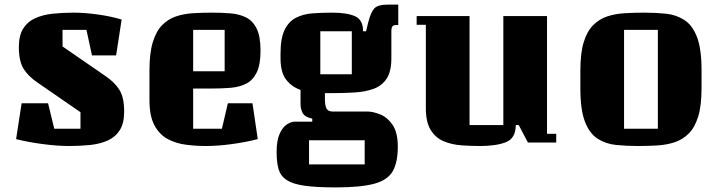

<svg xmlns="http://www.w3.org/2000/svg" viewBox="-20 -620 3131 835"><path d="M281 15Q229 15 165 6.5Q101 -2 50 -15L74 -171H189L216 -60H330V-132L143 -261Q103 -288 82.5 -321Q62 -354 62 -415Q62 -466 81 -496Q100 -526 133.5 -541Q167 -556 210 -560.5Q253 -565 301 -565Q348 -565 405.5 -557Q463 -549 509 -535L485 -379H380L356 -490H252V-418L439 -289Q479 -262 499.5 -229Q520 -196 520 -135Q520 -84 501 -54Q482 -24 448.5 -9Q415 6 372 10.5Q329 15 281 15Z M820 -60H945L971 -171H1078L1101 -15Q1051 -2 989.5 6.5Q928 15 876 15Q833 15 789.5 9.5Q746 4 710 -15Q674 -34 652 -74.5Q630 -115 630 -184V-314Q630 -389 644.5 -436.5Q659 -484 685 -510.5Q711 -537 745 -548.5Q779 -560 819 -562.5Q859 -565 901 -565Q943 -565 981.5 -562Q1020 -559 1049.5 -544.5Q1079 -530 1096 -496Q1113 -462 1113 -400Q1113 -338 1096 -304Q1079 -270 1049.5 -255.5Q1020 -241 981.5 -238Q943 -235 901 -235H820ZM820 -490V-310H957V-490Z M1183 41Q1183 -10 1196.5 -39Q1210 -68 1228.5 -79.5Q1247 -91 1263 -91H1338V-104Q1305 -111 1296 -129Q1287 -147 1287 -167V-229Q1249 -242 1224.5 -273.5Q1200 -305 1200 -366V-387Q1200 -454 1218 -490.5Q1236 -527 1267.5 -543Q1299 -559 1339.5 -562Q1380 -565 1425 -565Q1489 -565 1524 -549.5Q1559 -534 1559 -484H1572L1582 -525Q1593 -568 1608.5 -584Q1624 -600 1668 -600H1712V-511H1701Q1691 -511 1686.5 -505Q1682 -499 1682 -483V-366Q1682 -309 1661.5 -278Q1641 -247 1605.5 -234Q1570 -221 1524.5 -218Q1479 -215 1429 -215H1393V-191Q1393 -161 1400 -148Q1407 -135 1427 -135H1576Q1603 -135 1634.5 -122Q1666 -109 1688 -76Q1710 -43 1710 18Q1710 87 1687.5 125.5Q1665 164 1606 179.5Q1547 195 1439 195Q1354 195 1303 187.5Q1252 180 1226 162.5Q1200 145 1191.5 115.5Q1183 86 1183 41ZM1510 -297V-484H1373V-297ZM1566 -10H1324V95H1566Z M1832 -150V-512H1792V-550H2022V-76H2169V-550H2359V-38H2399V0H2276L2236 -76H2223Q2223 -19 2181 -2Q2139 15 2068 15Q2028 15 1986.5 12Q1945 9 1910 -5.5Q1875 -20 1853.5 -54Q1832 -88 1832 -150Z M3031 -314V-236Q3031 -161 3016.5 -113.5Q3002 -66 2975.5 -39.5Q2949 -13 2914.5 -1.5Q2880 10 2839 12.5Q2798 15 2754 15Q2705 15 2660 10.5Q2615 6 2579.5 -16.5Q2544 -39 2524 -90.5Q2504 -142 2504 -236V-314Q2504 -389 2518.5 -436.5Q2533 -484 2559.5 -510.5Q2586 -537 2620.5 -548.5Q2655 -560 2696 -562.5Q2737 -565 2781 -565Q2831 -565 2875.5 -560.5Q2920 -556 2955.5 -533.5Q2991 -511 3011 -459.5Q3031 -408 3031 -314ZM2841 -60V-490H2694V-60Z"/></svg>

Font: Unlock
Style: Regular
Weight: 400
Designer: Eduardo Rodriguez Tunni
Foundry: Eduardo Rodriguez Tunni
Version: Version 1.003; ttfautohint (v1.8.4.7-5d5b);gftools[0.9.23]